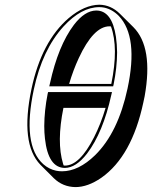

<svg xmlns="http://www.w3.org/2000/svg" viewBox="-20 -718 639 807"><path d="M112.3 -344.2Q154.8 -544.4 269 -642.1Q334.5 -697.3 397.5 -698.2Q446.3 -697.3 483.9 -660.2L540.5 -604Q625 -519.5 587.9 -313Q585.4 -299.8 582.5 -287.6Q534.2 -61 405.8 29.3Q349.1 68.4 296.9 68.4Q243.7 67.4 206.5 31.2L149.9 -25.4Q64 -114.3 112.3 -344.2ZM270.5 -365.2H447.8Q479 -517.6 446.3 -606.9Q442.9 -607.4 440.4 -607.4Q373 -607.4 311 -473.6Q287.6 -423.3 270.5 -365.2ZM247.6 -22.5Q250.5 -22.5 252.9 -22Q314.9 -22 375.5 -141.6Q403.8 -197.3 423.8 -264.6H246.6Q217.3 -121.1 245.1 -29.8Q246.6 -25.4 247.6 -22.5ZM122.1 -341.8Q72.3 -107.9 162.1 -27.8Q186 -6.8 215.8 -0.5Q228.5 2 240.2 2Q310.1 2 379.9 -65.9Q476.6 -161.1 516.1 -346.2Q562.5 -563.5 479.5 -650.9Q452.1 -678.7 418 -686Q407.7 -688 397.5 -688Q321.8 -688 247.1 -606.9Q157.7 -508.8 122.1 -341.8ZM450.7 -331.1 447.8 -318.8Q413.1 -161.1 345.7 -72.3Q299.3 -12.7 252.9 -12.2Q182.6 -12.2 168.9 -135.7Q166 -161.1 166 -188.5Q166.5 -253.9 180.2 -323.2L182.1 -331.1ZM457.5 -362.8 455.6 -355H187L189.9 -367.2Q224.6 -525.9 290.5 -613.3Q336.4 -673.3 384.3 -673.8Q450.7 -673.8 467.3 -563.5Q471.7 -532.7 472.2 -497.6Q471.7 -433.1 457.5 -362.8Z"/></svg>

Font: Linux Biolinum Shadow O
Style: Italic
Weight: 400
Italic angle: -12°
Designer: Philipp H. Poll
Foundry: Philipp H. Poll
Version: Version 0.6.2